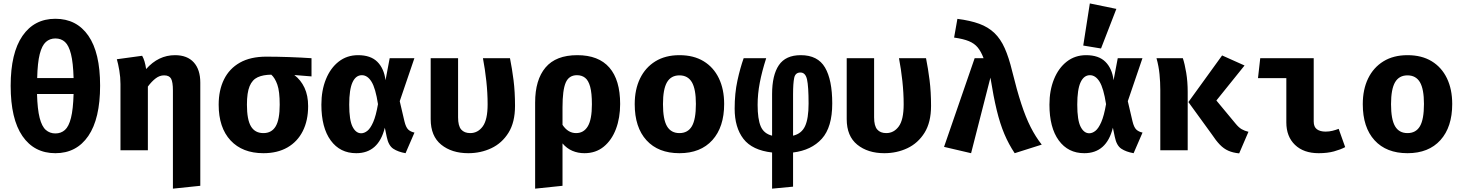

<svg xmlns="http://www.w3.org/2000/svg" viewBox="-20 -889 8655 1136"><path d="M307.7 -777.9Q433.3 -777.9 502.8 -677.7Q572.3 -577.4 572.3 -382.6Q572.3 -186.7 502.6 -84.6Q432.8 17.4 307.7 17.4Q182.6 17.4 112.8 -83.8Q43.1 -185.1 43.1 -381.5Q43.1 -574.9 112.8 -676.4Q182.6 -777.9 307.7 -777.9ZM307.7 -661.5Q274.9 -661.5 251.5 -640.8Q228.2 -620 215.1 -569Q202.1 -517.9 200 -427.2H415.4Q412.8 -517.9 400 -569Q387.2 -620 364.4 -640.8Q341.5 -661.5 307.7 -661.5ZM415.4 -332.8H199Q201.5 -242.6 214.6 -191.5Q227.7 -140.5 251.3 -120Q274.9 -99.5 307.7 -99.5Q341 -99.5 364.1 -120Q387.2 -140.5 400 -191.5Q412.8 -242.6 415.4 -332.8Z M1015.4 -562.6Q1087.7 -562.6 1126.4 -520Q1165.1 -477.4 1165.1 -400V210.3L1003.1 227.2V-353.3Q1003.1 -403.6 992.3 -423.3Q981.5 -443.1 950.8 -443.1Q924.6 -443.1 901.3 -425.4Q877.9 -407.7 854.9 -376.9V0H692.8V-391.8Q692.8 -432.3 685.9 -472.3Q679 -512.3 671.3 -538.5L821 -559Q837.4 -531.3 844.6 -480.5Q917.4 -562.6 1015.4 -562.6Z M1555.9 -553.8Q1617.4 -553.8 1690.5 -551.3Q1763.6 -548.7 1823.1 -544.6V-436.9L1721.5 -445.1Q1760 -415.9 1781.5 -370Q1803.1 -324.1 1803.1 -261Q1803.1 -175.9 1771.5 -113.3Q1740 -50.8 1680.8 -16.7Q1621.5 17.4 1538.5 17.4Q1414.4 17.4 1344.1 -58.2Q1273.8 -133.8 1273.8 -269.7Q1273.8 -355.4 1305.4 -419.2Q1336.9 -483.1 1399.5 -518.5Q1462.1 -553.8 1555.9 -553.8ZM1441 -269.7Q1441 -181 1464.9 -141.3Q1488.7 -101.5 1538.5 -101.5Q1587.2 -101.5 1611 -141.3Q1634.9 -181 1634.9 -269.7Q1634.9 -349.2 1620.8 -388.7Q1606.7 -428.2 1585.1 -447.2Q1536.9 -446.7 1504.9 -432.1Q1472.8 -417.4 1456.9 -379.2Q1441 -341 1441 -269.7Z M2098.5 -562.6Q2173.3 -562.6 2212.8 -523.1Q2252.3 -483.6 2261 -414.4L2285.6 -544.6H2431.8L2345.1 -290.3L2372.8 -171.8Q2381.5 -135.4 2395.6 -122.3Q2409.7 -109.2 2432.3 -104.6L2379.5 17.4Q2335.4 9.7 2306.9 -9Q2278.5 -27.7 2268.2 -79L2256.9 -133.3Q2219.5 17.4 2087.7 17.4Q1991.8 17.4 1936.7 -58.2Q1881.5 -133.8 1881.5 -269.7Q1881.5 -354.4 1908.5 -420.5Q1935.4 -486.7 1984.1 -524.6Q2032.8 -562.6 2098.5 -562.6ZM2121 -444.1Q2085.1 -444.1 2065.6 -401.8Q2046.2 -359.5 2046.2 -269.7Q2046.2 -177.9 2065.9 -139.2Q2085.6 -100.5 2116.9 -100.5Q2135.4 -100.5 2153.6 -114.9Q2171.8 -129.2 2188.2 -166.7Q2204.6 -204.1 2216.4 -272.8Q2202.1 -366.7 2178.2 -405.4Q2154.4 -444.1 2121 -444.1Z M2997.4 -544.6Q3009.7 -483.6 3018.5 -414.4Q3027.2 -345.1 3027.2 -262.6Q3027.2 -165.6 2988.7 -103.8Q2950.3 -42.1 2887.4 -12.3Q2824.6 17.4 2750.8 17.4Q2652.8 17.4 2590.5 -33.1Q2528.2 -83.6 2528.2 -184.1V-544.6H2690.3V-194.4Q2690.3 -144.1 2708.7 -122.8Q2727.2 -101.5 2762.1 -101.5Q2807.2 -101.5 2836.2 -141Q2865.1 -180.5 2865.1 -271.8Q2865.1 -339 2857.4 -409.7Q2849.7 -480.5 2837.4 -544.6Z M3395.9 -562.6Q3521.5 -562.6 3585.4 -489.2Q3649.2 -415.9 3649.2 -273.8Q3649.2 -191.8 3624.4 -125.9Q3599.5 -60 3552.3 -21.3Q3505.1 17.4 3437.9 17.4Q3399.5 17.4 3366.4 3.3Q3333.3 -10.8 3308.2 -40.5V210.3L3146.2 227.2V-282.1Q3146.2 -416.9 3207.7 -489.7Q3269.2 -562.6 3395.9 -562.6ZM3393.8 -444.1Q3346.2 -444.1 3327.2 -400.3Q3308.2 -356.4 3308.2 -254.4V-150.3Q3340.5 -101.5 3388.7 -101.5Q3433.8 -101.5 3457.9 -141.8Q3482.1 -182.1 3482.1 -271.8Q3482.1 -338.5 3471.8 -375.9Q3461.5 -413.3 3441.8 -428.7Q3422.1 -444.1 3393.8 -444.1Z M4000 -562.6Q4084.1 -562.6 4143.1 -526.7Q4202.1 -490.8 4233.3 -425.9Q4264.6 -361 4264.6 -273.8Q4264.6 -137.4 4194.9 -60Q4125.1 17.4 4000 17.4Q3874.9 17.4 3805.1 -59Q3735.4 -135.4 3735.4 -272.8Q3735.4 -359.5 3766.9 -424.6Q3798.5 -489.7 3857.7 -526.2Q3916.9 -562.6 4000 -562.6ZM4000 -443.1Q3950.3 -443.1 3926.4 -402.3Q3902.6 -361.5 3902.6 -272.8Q3902.6 -182.6 3926.4 -142.1Q3950.3 -101.5 4000 -101.5Q4049.7 -101.5 4073.6 -142.1Q4097.4 -182.6 4097.4 -273.8Q4097.4 -362.1 4073.6 -402.6Q4049.7 -443.1 4000 -443.1Z M4717.9 -562.6Q4818.5 -562.6 4861.3 -489.5Q4904.1 -416.4 4904.1 -276.9Q4904.1 -136.4 4842.6 -68.2Q4781 0 4672.3 13.3V215.4L4548.2 227.2V13.3Q4430.8 0 4378.7 -67.4Q4326.7 -134.9 4326.7 -246.2Q4326.7 -336.9 4343.1 -412.1Q4359.5 -487.2 4380 -544.6H4513.3Q4488.2 -466.7 4475.4 -399.7Q4462.6 -332.8 4462.6 -268.7Q4462.6 -185.1 4480.8 -141.8Q4499 -98.5 4548.2 -86.2V-332.3Q4548.2 -444.1 4588.2 -503.3Q4628.2 -562.6 4717.9 -562.6ZM4715.9 -460Q4685.6 -460 4679 -428.2Q4672.3 -396.4 4672.3 -331.8V-86.2Q4722.6 -97.9 4743.3 -142.8Q4764.1 -187.7 4764.1 -275.9Q4764.1 -377.9 4754.9 -419Q4745.6 -460 4715.9 -460Z M5459 -544.6Q5471.3 -483.6 5480 -414.4Q5488.7 -345.1 5488.7 -262.6Q5488.7 -165.6 5450.3 -103.8Q5411.8 -42.1 5349 -12.3Q5286.2 17.4 5212.3 17.4Q5114.4 17.4 5052.1 -33.1Q4989.7 -83.6 4989.7 -184.1V-544.6H5151.8V-194.4Q5151.8 -144.1 5170.3 -122.8Q5188.7 -101.5 5223.6 -101.5Q5268.7 -101.5 5297.7 -141Q5326.7 -180.5 5326.7 -271.8Q5326.7 -339 5319 -409.7Q5311.3 -480.5 5299 -544.6Z M5746.7 -544.6H5799.5Q5784.6 -584.1 5765.1 -607.9Q5745.6 -631.8 5712.8 -645.4Q5680 -659 5625.1 -666.7L5644.6 -777.4Q5721 -767.7 5774.1 -748.2Q5827.2 -728.7 5863.6 -693.8Q5900 -659 5924.6 -603.8Q5949.2 -548.7 5968.7 -467.7Q5996.4 -354.9 6022.6 -274.9Q6048.7 -194.9 6077.9 -137.2Q6107.2 -79.5 6143.6 -33.3L5983.6 17.4Q5948.2 -35.4 5922.6 -95.9Q5896.9 -156.4 5877.4 -236.9Q5857.9 -317.4 5840 -429.7L5725.6 17.4L5565.6 -20Z M6406.2 -562.6Q6481 -562.6 6520.5 -523.1Q6560 -483.6 6568.7 -414.4L6593.3 -544.6H6739.5L6652.8 -290.3L6680.5 -171.8Q6689.2 -135.4 6703.3 -122.3Q6717.4 -109.2 6740 -104.6L6687.2 17.4Q6643.1 9.7 6614.6 -9Q6586.2 -27.7 6575.9 -79L6564.6 -133.3Q6527.2 17.4 6395.4 17.4Q6299.5 17.4 6244.4 -58.2Q6189.2 -133.8 6189.2 -269.7Q6189.2 -354.4 6216.2 -420.5Q6243.1 -486.7 6291.8 -524.6Q6340.5 -562.6 6406.2 -562.6ZM6428.7 -444.1Q6392.8 -444.1 6373.3 -401.8Q6353.8 -359.5 6353.8 -269.7Q6353.8 -177.9 6373.6 -139.2Q6393.3 -100.5 6424.6 -100.5Q6443.1 -100.5 6461.3 -114.9Q6479.5 -129.2 6495.9 -166.7Q6512.3 -204.1 6524.1 -272.8Q6509.7 -366.7 6485.9 -405.4Q6462.1 -444.1 6428.7 -444.1ZM6428.2 -868.7 6585.1 -836.4 6494.4 -602.1 6389.2 -619.5Z M7210.8 -561 7343.6 -501.5 7176.9 -294.4 7289.7 -158.5Q7309.2 -134.4 7326.9 -124.4Q7344.6 -114.4 7366.7 -109.2L7311.8 18.5Q7274.9 14.9 7247.7 2.8Q7220.5 -9.2 7197.4 -33.1Q7174.4 -56.9 7148.7 -95.9L7011.3 -285.1ZM6978.5 -544.6Q6989.7 -511.3 6998.5 -458.5Q7007.2 -405.6 7007.2 -345.1V0H6845.1V-356.9Q6845.1 -402.6 6840.5 -449.7Q6835.9 -496.9 6822.6 -544.6Z M7590.8 -426.7H7423.1L7436.4 -544.6H7752.8V-170.3Q7752.8 -137.9 7771.8 -124.1Q7790.8 -110.3 7823.1 -110.3Q7844.1 -110.3 7863.6 -115.1Q7883.1 -120 7900.5 -126.7L7939 -18.5Q7911.8 -4.1 7872.8 6.7Q7833.8 17.4 7782.1 17.4Q7693.3 17.4 7642.1 -31.8Q7590.8 -81 7590.8 -164.6Z M8307.7 -562.6Q8391.8 -562.6 8450.8 -526.7Q8509.7 -490.8 8541 -425.9Q8572.3 -361 8572.3 -273.8Q8572.3 -137.4 8502.6 -60Q8432.8 17.4 8307.7 17.4Q8182.6 17.4 8112.8 -59Q8043.1 -135.4 8043.1 -272.8Q8043.1 -359.5 8074.6 -424.6Q8106.2 -489.7 8165.4 -526.2Q8224.6 -562.6 8307.7 -562.6ZM8307.7 -443.1Q8257.9 -443.1 8234.1 -402.3Q8210.3 -361.5 8210.3 -272.8Q8210.3 -182.6 8234.1 -142.1Q8257.9 -101.5 8307.7 -101.5Q8357.4 -101.5 8381.3 -142.1Q8405.1 -182.6 8405.1 -273.8Q8405.1 -362.1 8381.3 -402.6Q8357.4 -443.1 8307.7 -443.1Z"/></svg>

Font: FiraCode Nerd Font
Style: Bold
Weight: 700
Designer: Carrois Corporate, Edenspiekermann AG, Nikita Prokopov
Foundry: Carrois Corporate, Edenspiekermann AG, Nikita Prokopov
Version: Version 6.002;Nerd Fonts 2.1.0